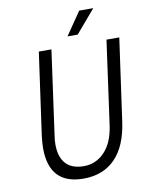

<svg xmlns="http://www.w3.org/2000/svg" viewBox="-95 -945 789 1020"><g transform="rotate(-10 299.0 -435.5)"><path d="M273 6Q88 6 88 -190Q88 -218 93 -258L155 -700H223L160 -246Q156 -222 156 -198Q156 -131 188.5 -95Q221 -59 286 -59Q351 -59 397.5 -107.5Q444 -156 457 -246L520 -700H589L527 -258Q509 -127 444 -60.5Q379 6 273 6ZM319 -753 404 -877H480L374 -753Z"/></g></svg>

Font: Gudea
Style: Italic
Weight: 400
Version: Version 1.002